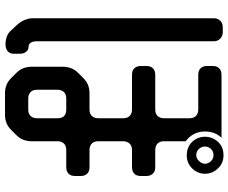

<svg xmlns="http://www.w3.org/2000/svg" viewBox="-93 -717 914 768"><g transform="rotate(90 364.0 -333.0)"><path d="M100 78Q112 92 127 97Q142 102 157 102Q174 102 184.5 93.5Q195 85 195 68V45Q195 30 187.5 20Q180 10 169 10Q145 10 145 -25V-732Q145 -747 134.5 -757Q124 -767 109 -767H88Q73 -767 63 -757Q53 -747 53 -732V-6Q53 9 60 25.5Q67 42 77 53ZM531 -762H279Q263 -762 253.5 -753Q244 -744 244 -727V-704Q244 -688 253 -678.5Q262 -669 279 -669H418Q434 -669 443.5 -660Q453 -651 453 -634V-532Q453 -516 444 -506.5Q435 -497 418 -497H279Q263 -497 253.5 -488Q244 -479 244 -461V-439Q244 -423 253 -413.5Q262 -404 279 -404H418Q434 -404 443.5 -395Q453 -386 453 -368V-269Q453 -253 444 -243.5Q435 -234 418 -234H352Q336 -234 321 -228.5Q306 -223 292 -209L272 -189Q258 -175 252.5 -159.5Q247 -144 247 -128V-2Q247 14 252.5 29.5Q258 45 272 59L292 79Q306 93 321 98.5Q336 104 352 104H440Q456 104 471 98.5Q486 93 500 79L520 59Q534 45 539.5 29.5Q545 14 545 -2V-106Q545 -122 554 -131.5Q563 -141 580 -141H649Q665 -141 674.5 -150Q684 -159 684 -177V-199Q684 -215 675 -224.5Q666 -234 649 -234H580Q564 -234 554.5 -243Q545 -252 545 -269V-368Q545 -384 554 -394Q563 -404 580 -404H649Q665 -404 674.5 -413Q684 -422 684 -439V-461Q684 -477 675 -487Q666 -497 649 -497H580Q564 -497 554.5 -506Q545 -515 545 -532V-619Q542 -621 539 -623.5Q536 -626 533 -629Q506 -656 506 -696Q506 -736 531 -762ZM339 -24V-106Q339 -122 348 -131.5Q357 -141 374 -141H418Q453 -141 453 -106V-24Q453 -8 444 1.5Q435 11 418 11H374Q358 11 348.5 2Q339 -7 339 -24ZM551 -641Q572 -623 601 -623Q633 -623 654 -645Q675 -667 675 -696Q675 -725 654 -747.5Q633 -770 601 -770Q567 -770 547 -747.5Q527 -725 527 -696Q527 -664 551 -641ZM601 -661Q585 -661 575.5 -672Q566 -683 566 -696Q566 -709 575.5 -719.5Q585 -730 601 -730Q615 -730 625 -719.5Q635 -709 635 -696Q635 -683 624 -672Q613 -661 601 -661Z"/></g></svg>

Font: WDXL Lubrifont JP N
Style: Regular
Weight: 400
Designer: [WDXL Lubrifont] Copyright 2020-2022 (c) NightFurySL2001, Skr-ZERO; [ZCOOL QingKe HuangYou] Copyright 2018-2022 (c) The 
Version: Version 2.001;hotconv 1.1.1;makeotfexe 2.6.0